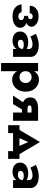

<svg xmlns="http://www.w3.org/2000/svg" viewBox="1368 -1903 755 3531"><g transform="rotate(90 1745.5 -137.5)"><path d="M272 -230Q374 -226 422.5 -256.5Q471 -287 471 -338Q471 -376 446.5 -405.5Q422 -435 379 -452.5Q336 -470 281 -470Q222 -470 178.5 -449.5Q135 -429 110.5 -392.5Q86 -356 86 -307H223Q224 -323 231 -335Q238 -347 251.5 -354Q265 -361 282 -361Q305 -361 319 -349.5Q333 -338 333 -319Q333 -300 318.5 -287.5Q304 -275 272 -275ZM279 10Q340 10 388 -8Q436 -26 463.5 -58.5Q491 -91 491 -134Q491 -196 434 -230.5Q377 -265 272 -260V-203Q298 -203 315.5 -196.5Q333 -190 341.5 -178.5Q350 -167 350 -150Q350 -133 341 -121.5Q332 -110 316 -103.5Q300 -97 278 -97Q249 -97 230 -112.5Q211 -128 203 -157H60Q68 -81 124.5 -35.5Q181 10 279 10Z M712 -137Q712 -156 721.5 -169Q731 -182 749.5 -189.5Q768 -197 794 -197Q833 -197 860.5 -187.5Q888 -178 914 -159V-230Q904 -241 880.5 -252.5Q857 -264 825.5 -271.5Q794 -279 759 -279Q699 -279 654 -261Q609 -243 584.5 -210Q560 -177 560 -131Q560 -86 581.5 -54.5Q603 -23 641 -6.5Q679 10 727 10Q775 10 813.5 -6.5Q852 -23 874.5 -54.5Q897 -86 897 -130L881 -186Q881 -149 867 -128Q853 -107 829.5 -98Q806 -89 778 -89Q760 -89 745 -94.5Q730 -100 721 -110.5Q712 -121 712 -137ZM653 -318Q664 -325 686 -334.5Q708 -344 737.5 -351Q767 -358 800 -358Q838 -358 859.5 -340.5Q881 -323 881 -294V0H1026V-324Q1026 -372 998.5 -405Q971 -438 922.5 -455.5Q874 -473 812 -473Q750 -473 695.5 -456Q641 -439 602 -420Z M1289 220V-460H1138V220ZM1665 -230Q1665 -311 1633.5 -365.5Q1602 -420 1552.5 -448Q1503 -476 1446 -476Q1386 -476 1342.5 -445.5Q1299 -415 1276 -360Q1253 -305 1253 -230Q1253 -156 1276 -100.5Q1299 -45 1342.5 -14.5Q1386 16 1446 16Q1503 16 1552.5 -12Q1602 -40 1633.5 -95Q1665 -150 1665 -230ZM1506 -230Q1506 -194 1491 -169Q1476 -144 1451 -131Q1426 -118 1396 -118Q1370 -118 1345.5 -130.5Q1321 -143 1305 -168Q1289 -193 1289 -230Q1289 -267 1305 -292Q1321 -317 1345.5 -329.5Q1370 -342 1396 -342Q1426 -342 1451 -329Q1476 -316 1491 -291Q1506 -266 1506 -230Z M1894 0 2020 -209H1877L1738 0ZM2201 0V-460H2050V0ZM2102 -266H1980Q1961 -266 1947.5 -269.5Q1934 -273 1927 -281.5Q1920 -290 1920 -303Q1920 -317 1927 -325Q1934 -333 1947.5 -336.5Q1961 -340 1980 -340H2102V-460H1959Q1912 -460 1868.5 -445.5Q1825 -431 1798.5 -400Q1772 -369 1772 -316Q1772 -264 1798.5 -230.5Q1825 -197 1868.5 -181Q1912 -165 1959 -165H2102Z M2592 -279 2702 -30 2848 -61 2592 -495 2336 -61 2482 -30ZM2760 0V90H2902V-118H2282V90H2429V0Z M3123 -137Q3123 -156 3132.5 -169Q3142 -182 3160.5 -189.5Q3179 -197 3205 -197Q3244 -197 3271.5 -187.5Q3299 -178 3325 -159V-230Q3315 -241 3291.5 -252.5Q3268 -264 3236.5 -271.5Q3205 -279 3170 -279Q3110 -279 3065 -261Q3020 -243 2995.5 -210Q2971 -177 2971 -131Q2971 -86 2992.5 -54.5Q3014 -23 3052 -6.5Q3090 10 3138 10Q3186 10 3224.5 -6.5Q3263 -23 3285.5 -54.5Q3308 -86 3308 -130L3292 -186Q3292 -149 3278 -128Q3264 -107 3240.5 -98Q3217 -89 3189 -89Q3171 -89 3156 -94.5Q3141 -100 3132 -110.5Q3123 -121 3123 -137ZM3064 -318Q3075 -325 3097 -334.5Q3119 -344 3148.5 -351Q3178 -358 3211 -358Q3249 -358 3270.5 -340.5Q3292 -323 3292 -294V0H3437V-324Q3437 -372 3409.5 -405Q3382 -438 3333.5 -455.5Q3285 -473 3223 -473Q3161 -473 3106.5 -456Q3052 -439 3013 -420Z"/></g></svg>

Font: Jost
Style: Bold
Weight: 700
Version: Version 3.710